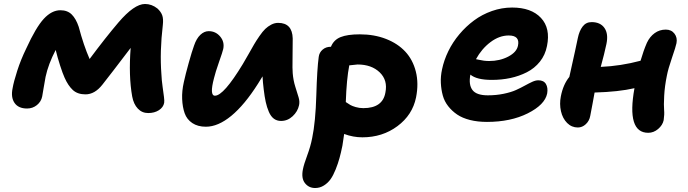

<svg xmlns="http://www.w3.org/2000/svg" viewBox="-20 -631 3485 973"><path d="M117.2 -81.1Q73.2 -81.1 53.7 -109.4Q34.2 -137.7 43.9 -184.1Q49.3 -216.3 67.4 -272.5Q85.4 -328.6 112.8 -384.8Q162.1 -492.7 202.1 -535.9Q242.2 -579.1 286.1 -579.1Q321.8 -579.1 343.5 -557.6Q365.2 -536.1 378.9 -495.1Q403.8 -400.9 434.1 -332Q515.1 -440.9 580.1 -517.1Q660.2 -610.8 714.8 -610.8Q749 -610.8 777.8 -587.9Q795.4 -571.8 802 -553.7Q808.6 -535.6 805.2 -504.9Q789.1 -369.1 797.9 -255.9Q799.3 -224.1 804 -191.4Q808.6 -158.7 811 -139.4Q813.5 -120.1 812 -109.9Q807.6 -86.9 785.2 -72.5Q762.7 -58.1 731 -58.1Q699.7 -58.1 678.5 -80.6Q657.2 -103 649.9 -142.1Q631.3 -246.1 642.1 -388.2Q540.5 -254.4 499 -202.1Q460.4 -152.8 413.1 -152.8Q373 -152.8 349.1 -174.8Q325.2 -196.8 307.1 -237.8Q297.9 -257.8 284.4 -299.6Q271 -341.3 262.2 -377.9Q224.6 -305.7 210.9 -241.2Q206.1 -216.8 200.7 -182.9Q195.3 -148.9 193.8 -142.1Q188.5 -115.7 167 -98.4Q145.5 -81.1 117.2 -81.1Z M1023.4 11.2Q982.4 11.2 954.6 -7.3Q926.8 -25.9 915.8 -57.1Q904.8 -88.4 903.1 -129.2Q901.4 -169.9 911.6 -214.8Q919.9 -253.4 936.3 -312Q952.6 -370.6 963.4 -399.9Q975.6 -436 995.4 -454.6Q1015.1 -473.1 1037.6 -473.1Q1072.8 -473.1 1095.7 -446Q1118.7 -418.9 1111.3 -382.8Q1108.4 -369.1 1089.8 -316.4Q1071.3 -263.7 1064.5 -234.9Q1041 -146 1069.3 -146Q1113.3 -146 1210.4 -306.2Q1221.2 -324.2 1239.3 -356.2Q1257.3 -388.2 1267.8 -406.2Q1278.3 -424.3 1294.7 -448Q1311 -471.7 1324.2 -484.4Q1337.4 -497.1 1354.5 -506.1Q1371.6 -515.1 1389.6 -515.1Q1461.4 -515.1 1463.4 -436Q1463.9 -419.4 1462.6 -347.2Q1461.4 -274.9 1463.4 -259.8Q1466.3 -223.6 1476.6 -191.2Q1486.8 -158.7 1493.2 -137.7Q1499.5 -116.7 1495.6 -98.1Q1488.8 -65.9 1463.1 -42Q1437.5 -18.1 1404.3 -18.1Q1383.3 -18.1 1367.9 -29.5Q1352.5 -41 1342.5 -64.2Q1332.5 -87.4 1326.7 -114Q1320.8 -140.6 1316.4 -178.2Q1312 -212.9 1310.5 -244.1Q1297.9 -224.1 1287.6 -207Q1219.2 -99.1 1152.1 -43.9Q1085 11.2 1023.4 11.2Z M1816.4 64.9Q1769.5 64.9 1724.1 47.9Q1721.2 66.9 1715.3 106.9Q1708 143.1 1700.4 170.4Q1692.9 197.8 1680.9 227.8Q1668.9 257.8 1655.3 277.1Q1641.6 296.4 1621.3 309.1Q1601.1 321.8 1577.1 321.8Q1544.9 321.8 1525.4 297.1Q1505.9 272.5 1515.1 227.1Q1520 201.7 1536.9 156.5Q1553.7 111.3 1562 68.8Q1579.1 -13.2 1583 -148.2Q1586.9 -283.2 1595.2 -342.8Q1598.1 -365.2 1615 -379.6Q1631.8 -394 1656.2 -394H1657.2Q1670.9 -428.7 1705.8 -442.9Q1740.7 -457 1803.2 -457Q1876.5 -457 1936 -433.8Q1995.6 -410.6 2033.9 -369.4Q2072.3 -328.1 2087.4 -268.1Q2102.5 -208 2088.4 -137.2Q2070.3 -48.3 1994.1 8.3Q1918 64.9 1816.4 64.9ZM1792 -304.2Q1786.1 -304.2 1750 -299.8Q1736.3 -230 1732.4 -113.8Q1747.1 -104 1755.6 -98.9Q1764.2 -93.8 1782.5 -88.4Q1800.8 -83 1821.3 -83Q1919.4 -83 1933.1 -162.1Q1945.8 -224.1 1904.3 -264.2Q1862.8 -304.2 1792 -304.2Z M2447.8 -13.2Q2400.4 -13.2 2361.8 -22.9Q2323.2 -32.7 2296.9 -50.5Q2270.5 -68.4 2251.2 -93Q2231.9 -117.7 2223.9 -147.2Q2215.8 -176.8 2214.1 -210.4Q2212.4 -244.1 2220.2 -279.8Q2230 -326.7 2252.2 -372.1Q2274.4 -417.5 2307.9 -457.3Q2341.3 -497.1 2382.1 -527.3Q2422.9 -557.6 2472.9 -575.2Q2522.9 -592.8 2575.2 -592.8Q2672.4 -592.8 2721.4 -540.3Q2770.5 -487.8 2752 -397.9Q2743.2 -352.5 2716.1 -318.6Q2689 -284.7 2649.9 -264.9Q2610.8 -245.1 2566.4 -235.6Q2522 -226.1 2472.2 -226.1Q2395.5 -226.1 2363.8 -252.9Q2354 -201.7 2374.3 -174.8Q2394.5 -147.9 2452.1 -147.9Q2495.1 -147.9 2532.7 -155.8Q2570.3 -163.6 2595 -174.8Q2619.6 -186 2639.9 -197.3Q2660.2 -208.5 2677.2 -216.3Q2694.3 -224.1 2708 -224.1Q2735.4 -224.1 2746.6 -205.3Q2757.8 -186.5 2752.9 -157.2Q2741.2 -100.1 2654.5 -56.6Q2567.9 -13.2 2447.8 -13.2ZM2558.1 -451.2Q2510.3 -451.2 2465.6 -417.5Q2420.9 -383.8 2392.1 -331.1Q2396.5 -330.6 2407.7 -327.9Q2418.9 -325.2 2431.9 -323.5Q2444.8 -321.8 2459 -321.8Q2512.7 -321.8 2555.7 -344.2Q2598.6 -366.7 2605 -399.9Q2615.7 -451.2 2558.1 -451.2Z M2908.2 15.1Q2877 15.1 2854 -7.8Q2831.1 -30.8 2822.8 -67.4Q2814.5 -104 2822.3 -143.1Q2834 -203.1 2865.2 -241.2Q2901.4 -403.3 2908.2 -438Q2915.5 -474.1 2932.6 -496.6Q2949.7 -519 2978 -519Q3022.5 -519 3043.2 -489.3Q3064 -459.5 3053.2 -408.2Q3043 -359.4 3024.4 -292Q3125.5 -296.4 3226.1 -323.2Q3241.2 -375 3258.3 -414.1Q3272.9 -445.3 3297.6 -463.1Q3322.3 -481 3354 -481Q3382.3 -481 3397.9 -460.7Q3413.6 -440.4 3408.2 -412.1Q3404.8 -394.5 3385.3 -337.9Q3365.7 -281.2 3359.4 -247.1Q3348.6 -194.8 3345.9 -145.5Q3343.3 -96.2 3345.5 -73.7Q3347.7 -51.3 3343.3 -22Q3337.9 3.4 3315.2 22.7Q3292.5 42 3265.1 42Q3154.3 42 3195.3 -184.1Q3115.2 -165.5 2993.2 -162.1Q2990.7 -148.4 2982.9 -105.5Q2975.1 -62.5 2971.2 -43.9Q2966.8 -18.6 2948.7 -1.7Q2930.7 15.1 2908.2 15.1Z"/></svg>

Font: Shantell Sans Irregular Bouncy
Style: Bold Italic
Weight: 700
Italic angle: -11.31°
Designer: Stephen Nixon, Anya Danilova, Shantell Martin
Foundry: Arrow Type
Version: Version 1.006;[9816181b4]